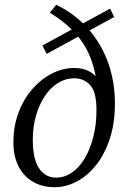

<svg xmlns="http://www.w3.org/2000/svg" viewBox="-20 -769 528 802"><path d="M208 13Q157 13 118 -9.5Q79 -32 57.5 -74Q36 -116 36 -174Q36 -242 57.5 -299Q79 -356 115.5 -397.5Q152 -439 197 -462Q242 -485 290 -485Q326 -485 351.5 -471.5Q377 -458 394.5 -433.5Q412 -409 424 -375L391 -338Q389 -408 377 -464Q365 -520 341 -564.5Q317 -609 279.5 -646Q242 -683 188 -716L215 -749Q295 -710 349.5 -647.5Q404 -585 432 -506Q460 -427 460 -337Q460 -254 438.5 -189Q417 -124 381 -79Q345 -34 300 -10.5Q255 13 208 13ZM214 -27Q249 -27 279.5 -47.5Q310 -68 333 -106Q356 -144 369.5 -196Q383 -248 383 -310Q383 -384 357 -413Q331 -442 290 -442Q254 -442 222.5 -422.5Q191 -403 167.5 -368Q144 -333 130.5 -286.5Q117 -240 117 -186Q117 -104 143.5 -65.5Q170 -27 214 -27ZM175 -544 157 -579 440 -733 457 -698Z"/></svg>

Font: Source Serif 4
Style: Italic
Weight: 400
Italic angle: -12°
Designer: Frank Grießhammer
Foundry: Adobe Systems Incorporated
Version: Version 4.004;hotconv 1.0.116;makeotfexe 2.5.65601